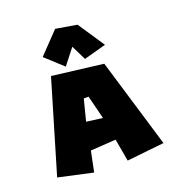

<svg xmlns="http://www.w3.org/2000/svg" viewBox="-124 -783 786 863"><g transform="rotate(-20 269.5 -351.0)"><path d="M140 -585 236 -685 337 -668 422 -541 316 -512 281 -583 223 -509ZM224 -245 250 -347H273L301 -235ZM16 -54 180 -18 200 -116 321 -124 340 -17 518 -36 390 -462 146 -492Z"/></g></svg>

Font: Super Mario
Style: Regular
Weight: 400
Version: Version 1.0